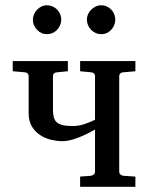

<svg xmlns="http://www.w3.org/2000/svg" viewBox="-20 -716 568 736"><path d="M287.1 0V-39.1L327.1 -42Q334.5 -43 339.4 -47.1Q344.2 -51.3 344.2 -58.1V-219.2Q330.1 -211.4 314 -203.4Q297.9 -195.3 281.5 -189Q265.1 -182.6 249.3 -178.7Q233.4 -174.8 220.2 -174.8Q199.7 -174.8 177 -179.9Q154.3 -185.1 134.8 -197.5Q115.2 -210 102.5 -230.7Q89.8 -251.5 89.8 -282.2V-423.8Q89.8 -430.7 85.2 -434.8Q80.6 -439 73.2 -439L28.8 -442.9V-481.9H240.2V-442.9L200.2 -439Q192.4 -439 187.7 -434.8Q183.1 -430.7 183.1 -423.8V-294.9Q183.1 -277.8 186.3 -266.1Q189.5 -254.4 197.8 -247.1Q206.1 -239.7 220.7 -236.3Q235.4 -232.9 258.8 -232.9Q280.3 -232.9 300.5 -239.3Q320.8 -245.6 344.2 -256.8V-423.8Q344.2 -430.7 339.4 -434.8Q334.5 -439 327.1 -439L287.1 -442.9V-481.9H499V-442.9L454.1 -439Q446.3 -439 441.7 -434.8Q437 -430.7 437 -423.8V-58.1Q437 -51.3 441.7 -47.1Q446.3 -43 454.1 -42L499 -39.1V0ZM214.8 -641.1Q214.8 -629.9 210.4 -619.6Q206.1 -609.4 198.7 -601.6Q191.4 -593.8 181.4 -589.4Q171.4 -585 160.2 -585Q148.9 -585 139.2 -589.4Q129.4 -593.8 122.1 -601.6Q114.7 -609.4 110.4 -619.1Q106 -628.9 106 -640.1Q106 -650.9 110.4 -660.9Q114.7 -670.9 122.1 -678.7Q129.4 -686.5 139.2 -691.2Q148.9 -695.8 160.2 -695.8Q171.4 -695.8 181.4 -691.4Q191.4 -687 198.7 -679.7Q206.1 -672.4 210.4 -662.4Q214.8 -652.3 214.8 -641.1ZM421.9 -641.1Q421.9 -629.9 417.7 -619.6Q413.6 -609.4 406.2 -601.6Q398.9 -593.8 389.2 -589.4Q379.4 -585 368.2 -585Q356.9 -585 346.9 -589.4Q336.9 -593.8 329.3 -601.6Q321.8 -609.4 317.4 -619.6Q313 -629.9 313 -641.1Q313 -651.4 317.4 -661.4Q321.8 -671.4 329.6 -679Q337.4 -686.5 347.2 -691.2Q356.9 -695.8 368.2 -695.8Q379.4 -695.8 389.2 -691.4Q398.9 -687 406.2 -679.4Q413.6 -671.9 417.7 -661.9Q421.9 -651.9 421.9 -641.1Z"/></svg>

Font: Charis SIL CyrE
Style: Regular
Weight: 400
Foundry: SIL International
Version: Version 5.000